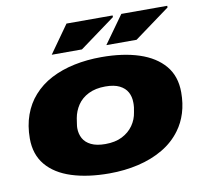

<svg xmlns="http://www.w3.org/2000/svg" viewBox="-81 -814 972 914"><g transform="rotate(-10 405.0 -357.0)"><path d="M376 12Q272 12 194 -13Q116 -38 73.5 -89Q31 -140 31 -217Q31 -279 49.5 -330.5Q68 -382 102 -420Q138 -461 189 -487.5Q240 -514 302 -527Q364 -540 433 -540Q538 -540 615.5 -514.5Q693 -489 736 -438Q779 -387 779 -309Q779 -255 765 -210Q751 -165 725 -130Q690 -82 636.5 -50.5Q583 -19 516.5 -3.5Q450 12 376 12ZM381 -129Q429 -129 462.5 -146Q496 -163 516 -191.5Q536 -220 541 -254Q544 -269 545 -277.5Q546 -286 546 -291.5Q546 -297 546 -301Q546 -329 534 -351Q522 -373 496 -386Q470 -399 428 -399Q380 -399 346 -382Q312 -365 293 -336.5Q274 -308 268 -274Q266 -260 264.5 -251Q263 -242 262.5 -236.5Q262 -231 262 -227Q262 -199 274 -177Q286 -155 312.5 -142Q339 -129 381 -129ZM203 -592 298 -726H521V-718L349 -592ZM467 -592 563 -726H785V-718L613 -592Z"/></g></svg>

Font: Archivo Expanded Black
Style: Italic
Weight: 900
Width: 7
Italic angle: -10°
Designer: Hector Gatti
Foundry: Omnibus-Type
Version: Version 2.001